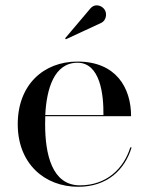

<svg xmlns="http://www.w3.org/2000/svg" viewBox="-20 -706 566 736"><path d="M368.5 -618.5C385.5 -626.5 391.5 -651 382 -667.5C372.5 -684 345 -695.5 326 -673L229.5 -559L232.5 -555.5ZM484.5 -141H479.5C454.5 -60 388.5 4.5 286.5 4.5C178.5 4.5 153 -116 153 -230C153 -240 153 -250.5 153.5 -260.5H482.5C482.5 -369.5 425 -470 277 -470C146 -470 48 -380 48 -230C48 -80 149.5 10 280 10C391 10 458.5 -55 484.5 -141ZM277 -465.5C365 -465.5 377.5 -341.5 376.5 -265H153.5C158.5 -367.5 188.5 -465.5 277 -465.5Z"/></svg>

Font: Bodoni* 36pt
Style: Regular
Weight: 400
Version: Version 2.3